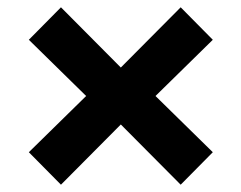

<svg xmlns="http://www.w3.org/2000/svg" viewBox="-20 -560 661 526"><path d="M59 -143 216 -297 59 -451 147 -540 311 -375 475 -540 563 -451 406 -297 563 -143 475 -54 311 -219 147 -54Z"/></svg>

Font: Trirong Black
Style: Regular
Weight: 900
Designer: Katatrad Team
Foundry: CadsonDemak
Version: Version 1.001